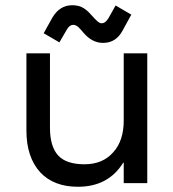

<svg xmlns="http://www.w3.org/2000/svg" viewBox="-20 -700 660 734"><path d="M543 0H453V-78H451Q394 14 278 14Q186 14 134 -41Q81 -99 81 -201V-496H171V-212Q171 -139 203 -105Q234 -72 303 -72Q373 -72 413 -118Q453 -162 453 -239V-496H543ZM256 -680Q280 -680 296 -671Q311 -663 327 -645Q346 -624 351 -620Q360 -611 369 -611Q383 -611 395 -631L419 -674L422 -679L482 -644L448 -582Q423 -536 374 -536Q332 -536 299 -575Q292 -584 279 -597Q269 -605 261 -605Q245 -605 235 -586L210 -543L207 -538L147 -573L181 -634Q209 -680 256 -680Z"/></svg>

Font: Rilu
Style: Bold
Weight: 500
Designer: Alí Sinisterra
Foundry: Alí Sinisterra
Version: ""